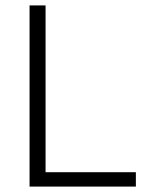

<svg xmlns="http://www.w3.org/2000/svg" viewBox="-20 -688 569 708"><path d="M89 0V-668H148V-53H481V0Z"/></svg>

Font: Celebes Light
Style: Regular
Weight: 300
Designer: Anugrah Pasau
Foundry: Lafontype
Version: Version 1.000; ttfautohint (v1.8.4)